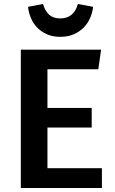

<svg xmlns="http://www.w3.org/2000/svg" viewBox="-20 -939 573 959"><path d="M217 -593V-400H438V-302H217V-99H489V0H84V-691H485L471 -593ZM281 -755Q243 -755 214 -768Q185 -781 165 -802Q145 -823 134 -850Q123 -877 120 -905L195 -919Q205 -884 225.5 -865.5Q246 -847 281 -847Q349 -847 369 -919L445 -905Q442 -877 430.5 -850Q419 -823 398.5 -802Q378 -781 349 -768Q320 -755 281 -755Z"/></svg>

Font: Qnwhxotralxmqkhsjrfbfhwcoqn
Style: Regular
Weight: 500
Designer: Carrois Corporate & Edenspiekermann
Foundry: Carrois Corporate GbR & Edenspiekermann AG
Version: Version 2.001